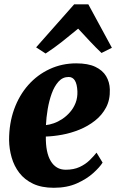

<svg xmlns="http://www.w3.org/2000/svg" viewBox="-20 -857 543 888"><path d="M454.5 -105Q441.5 -84 411.5 -56.8Q381.5 -29.5 335.8 -9Q290 11.5 229 11.5Q172.5 11.5 133 -7.2Q93.5 -26 69.2 -57.8Q45 -89.5 33.8 -129Q22.5 -168.5 22 -209.5Q22 -286.5 45.2 -351.2Q68.5 -416 110.5 -463.5Q152.5 -511 209.5 -537.5Q266.5 -564 332.5 -564Q387 -564 420.8 -548Q454.5 -532 470.8 -504.8Q487 -477.5 488 -443.5Q489.5 -395.5 470.5 -359.8Q451.5 -324 419.2 -298.8Q387 -273.5 347.8 -257.5Q308.5 -241.5 267.8 -234Q227 -226.5 192 -225.5Q191.5 -188.5 197.2 -160Q203 -131.5 214.8 -112Q226.5 -92.5 243.8 -82.2Q261 -72 284 -72Q321 -72 348 -84.5Q375 -97 394 -115.5Q413 -134 426.5 -151ZM297.5 -501Q270 -501 250.8 -479.8Q231.5 -458.5 219.2 -424.5Q207 -390.5 200.5 -351.8Q194 -313 192.5 -278.5Q209 -280 229 -287Q249 -294 268.5 -307Q288 -320 304.2 -338.8Q320.5 -357.5 329.8 -381.5Q339 -405.5 338 -434.5Q336.5 -468.5 326.2 -484.8Q316 -501 297.5 -501ZM191 -609.5 147 -638 323 -837H388.5L497.5 -636L449.5 -612Q423 -637 395.5 -666.5Q368 -696 341.5 -724.5Q306 -695 267.8 -664.8Q229.5 -634.5 191 -609.5Z"/></svg>

Font: Merriweather 36pt Black
Style: Italic
Weight: 900
Italic angle: -7.8°
Version: Version 2.101